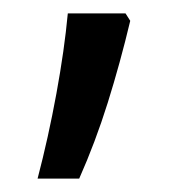

<svg xmlns="http://www.w3.org/2000/svg" viewBox="-20 -134 266 286"><path d="M174 -103Q159 -40 140.5 19Q122 78 98 132H36Q52 71 64 5.5Q76 -60 81 -114H167Z"/></svg>

Font: Noto Sans Thai ExtCond
Style: Regular
Weight: 400
Width: 2
Designer: Monotype Design Team
Foundry: Monotype Imaging Inc.
Version: Version 2.002; ttfautohint (v1.8.4.7-5d5b)